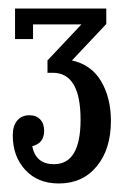

<svg xmlns="http://www.w3.org/2000/svg" viewBox="-20 -764 302 448"><path d="M117.2 -335.9Q68.4 -335.9 39.1 -367.4Q9.8 -398.9 9.8 -448.2Q9.8 -470.7 20.3 -482.9Q30.8 -495.1 48.8 -495.1Q64.5 -495.1 73.7 -485.4Q83 -475.6 83 -459Q83 -429.7 55.2 -422.9Q63.5 -380.9 106 -380.9Q168 -380.9 168 -484.9Q168 -594.2 103 -594.2H90.8V-623L169.9 -707H57.1V-672.9H15.1V-744.1H228V-708L147.9 -623Q193.4 -612.8 216.1 -574.2Q238.8 -535.6 238.8 -481.9Q238.8 -416 205.8 -376Q172.9 -335.9 117.2 -335.9Z"/></svg>

Font: Margherita
Style: Regular
Weight: 400
Designer: James Puckett
Foundry: Dunwich Type Founders
Version: Version 1.008;hotconv 1.0.109;makeotfexe 2.5.65596